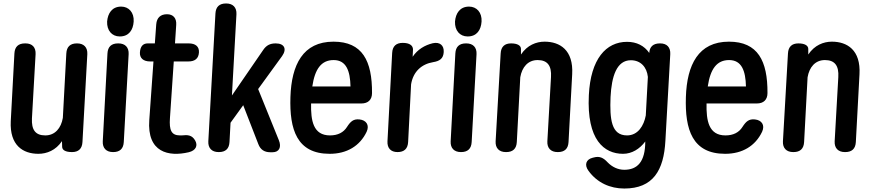

<svg xmlns="http://www.w3.org/2000/svg" viewBox="-20 -838 5027 1106"><path d="M362 -530 342 -159C332 -100 297 -58 241 -58C183 -58 161 -91 164 -156L185 -526C187 -565 166 -588 127 -588H124C86 -588 65 -569 63 -530L42 -140C35 0 113 48 201 48C250 48 301 28 337 -25L338 7C338 27 358 38 395 38C432 38 453 19 455 -20L483 -526C485 -565 463 -588 424 -588H423C385 -588 364 -569 362 -530Z M693 -20 721 -526C723 -565 701 -588 662 -588H660C622 -588 601 -569 599 -530L572 -24C570 15 592 38 631 38H632C670 38 691 19 693 -20ZM597 -714C595 -663 624 -628 670 -628C723 -628 747 -666 750 -714C753 -766 722 -800 678 -800C625 -800 601 -761 597 -714Z M786 -536C784 -503 806 -484 845 -484H864L840 -147C826 41 952 66 1067 39C1109 29 1121 0 1104 -29C1086 -60 1062 -62 1027 -58C1023 -58 1020 -58 1017 -58C967 -58 954 -88 959 -158L981 -484H1065C1103 -484 1124 -501 1126 -536C1128 -570 1106 -588 1067 -588H988L995 -694C998 -733 978 -756 942 -756C905 -756 883 -736 880 -698L872 -588H831C804 -588 788 -571 786 -536Z M1496 -550 1316 -288 1342 -756C1344 -795 1322 -818 1283 -818H1282C1244 -818 1223 -799 1221 -760L1180 -24C1178 15 1200 38 1239 38H1241C1279 38 1300 19 1302 -20L1308 -131L1381 -232L1468 -8C1480 24 1503 39 1537 39H1550C1588 39 1603 10 1586 -31L1467 -325L1605 -515C1634 -556 1618 -588 1568 -588C1536 -588 1514 -577 1496 -550Z M1653 -279C1647 -92 1690 48 1879 48C1978 48 2053 3 2092 -79C2110 -118 2089 -146 2051 -150C2016 -154 1999 -138 1979 -107C1959 -75 1926 -58 1881 -58C1784 -58 1770 -143 1772 -242H2062C2100 -242 2123 -263 2123 -302C2124 -487 2068 -598 1901 -598C1725 -598 1659 -465 1653 -279ZM1779 -340C1794 -441 1831 -492 1902 -492C1975 -492 1997 -429 1999 -340Z M2331 -20 2348 -352C2360 -426 2409 -469 2475 -480C2513 -486 2534 -501 2536 -538V-539C2538 -576 2514 -598 2473 -589C2427 -578 2385 -553 2357 -511L2359 -551C2360 -576 2339 -591 2300 -591C2262 -591 2241 -572 2239 -533L2212 -24C2210 15 2231 38 2270 38C2308 38 2329 19 2331 -20Z M2697 -20 2725 -526C2727 -565 2705 -588 2666 -588H2664C2626 -588 2605 -569 2603 -530L2576 -24C2574 15 2596 38 2635 38H2636C2674 38 2695 19 2697 -20ZM2601 -714C2599 -663 2628 -628 2674 -628C2727 -628 2751 -666 2754 -714C2757 -766 2726 -800 2682 -800C2629 -800 2605 -761 2601 -714Z M2957 -20 2977 -393C2987 -451 3021 -492 3077 -492C3134 -492 3158 -459 3154 -394L3133 -24C3131 15 3153 38 3192 38H3194C3232 38 3253 19 3255 -20L3276 -410C3284 -550 3205 -598 3117 -598C3069 -598 3017 -578 2981 -524V-556C2981 -576 2960 -588 2924 -588C2887 -588 2866 -569 2864 -530L2835 -24C2833 15 2855 38 2894 38H2896C2934 38 2955 19 2957 -20Z M3370 146C3420 215 3495 248 3576 248C3741 248 3804 145 3813 -28L3841 -526C3843 -565 3822 -588 3783 -588H3781C3743 -588 3722 -569 3720 -533C3691 -575 3647 -597 3592 -597C3471 -597 3382 -498 3372 -290C3359 -32 3460 48 3569 48C3620 48 3665 20 3697 -23C3697 95 3651 140 3576 140C3540 140 3506 124 3480 97C3456 71 3434 60 3401 69L3393 71C3357 80 3344 111 3370 146ZM3497 -279C3503 -398 3532 -491 3614 -491C3670 -491 3706 -452 3712 -395L3700 -173C3689 -114 3655 -58 3592 -58C3501 -58 3492 -151 3497 -279Z M3931 -279C3925 -92 3968 48 4157 48C4256 48 4331 3 4370 -79C4388 -118 4367 -146 4329 -150C4294 -154 4277 -138 4257 -107C4237 -75 4204 -58 4159 -58C4062 -58 4048 -143 4050 -242H4340C4378 -242 4401 -263 4401 -302C4402 -487 4346 -598 4179 -598C4003 -598 3937 -465 3931 -279ZM4057 -340C4072 -441 4109 -492 4180 -492C4253 -492 4275 -429 4277 -340Z M4612 -20 4632 -393C4642 -451 4676 -492 4732 -492C4789 -492 4813 -459 4809 -394L4788 -24C4786 15 4808 38 4847 38H4849C4887 38 4908 19 4910 -20L4931 -410C4939 -550 4860 -598 4772 -598C4724 -598 4672 -578 4636 -524V-556C4636 -576 4615 -588 4579 -588C4542 -588 4521 -569 4519 -530L4490 -24C4488 15 4510 38 4549 38H4551C4589 38 4610 19 4612 -20Z"/></svg>

Font: 寒蝉团圆体 Round
Style: Regular
Weight: 500
Designer: 寒蝉字型
Version: Version 2.700;Glyphs 3.1.1 (3135)